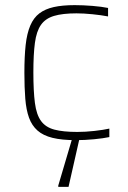

<svg xmlns="http://www.w3.org/2000/svg" viewBox="-20 -538 498 748"><path d="M276 8Q221 8 184.5 -1Q148 -10 126 -29.5Q104 -49 93 -79.5Q82 -110 78.5 -153.5Q75 -197 75 -254Q75 -318 80 -363Q85 -408 98 -438.5Q111 -469 133.5 -486Q156 -503 189.5 -510.5Q223 -518 271 -518Q304 -518 340.5 -515Q377 -512 401 -507V-474Q375 -479 340.5 -482.5Q306 -486 278 -486Q224 -486 190.5 -476Q157 -466 139.5 -441Q122 -416 116 -371Q110 -326 110 -256Q110 -183 116 -137Q122 -91 140 -66.5Q158 -42 192 -33Q226 -24 281 -24Q313 -24 348.5 -28Q384 -32 406 -37V-4Q383 1 346.5 4.5Q310 8 276 8ZM207 190V185L267 -18H293V-13L247 190Z"/></svg>

Font: Saira Thin
Style: Regular
Weight: 100
Designer: Hector Gatti with collaboration of the Omnibus-Type team
Foundry: Omnibus-Type
Version: Version 1.101